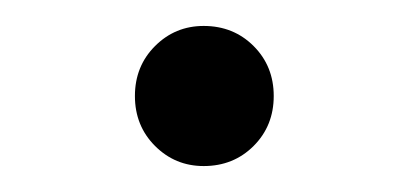

<svg xmlns="http://www.w3.org/2000/svg" viewBox="-20 -395 315 148"><path d="M84 -321Q84 -344 99.5 -359.5Q115 -375 137 -375Q160 -375 175.5 -359.5Q191 -344 191 -321Q191 -298 175.5 -282.5Q160 -267 137 -267Q115 -267 99.5 -282.5Q84 -298 84 -321Z"/></svg>

Font: Bellota Light
Style: Regular
Weight: 300
Designer: Kemie Guaida
Foundry: Kemie Guaida
Version: Version 4.001